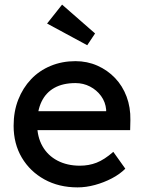

<svg xmlns="http://www.w3.org/2000/svg" viewBox="-20 -802 626 832"><path d="M39 -257Q39 -319 59 -370Q79 -421 114.5 -458.5Q150 -496 199.5 -516.5Q249 -537 307 -537Q358 -537 402 -517.5Q446 -498 478.5 -464Q511 -430 528.5 -383.5Q546 -337 545 -282L544 -238H115L92 -320H455L440 -303V-327Q437 -360 418 -386Q399 -412 370 -427Q341 -442 307 -442Q253 -442 216 -421.5Q179 -401 160 -361.5Q141 -322 141 -264Q141 -209 164 -168.5Q187 -128 229 -106Q271 -84 326 -84Q365 -84 398.5 -97Q432 -110 471 -144L523 -71Q499 -47 464.5 -29Q430 -11 391.5 -0.5Q353 10 316 10Q235 10 172.5 -24.5Q110 -59 74.5 -119Q39 -179 39 -257ZM358 -606 184 -700 249 -782 392 -657Z"/></svg>

Font: Our Lexend
Style: Regular
Weight: 400
Designer: Bonnie Shaver-Troup, Thomas Jockin
Foundry: Lexend
Version: Version 1.007